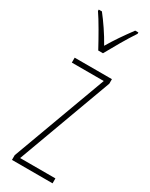

<svg xmlns="http://www.w3.org/2000/svg" viewBox="-201 -804 660 844"><g transform="rotate(30 129.0 -381.5)"><path d="M117 -606H141C167 -653 201 -713 230 -756V-763H214C180 -717 155 -681 129 -637C105 -681 71 -730 45 -763H29V-756C51 -725 90 -656 117 -606ZM235 0V-25H56L232 -504V-527H43V-502H205L29 -24V0Z"/></g></svg>

Font: Noto Sans Gurmukhi UI ExtraCondensed Thin
Style: Regular
Weight: 100
Width: 2
Designer: Jelle Bosma - Monotype Design Team
Foundry: Monotype Imaging Inc.
Version: Version 2.004